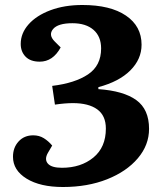

<svg xmlns="http://www.w3.org/2000/svg" viewBox="-20 -735 662 769"><path d="M547 -556Q547 -498 502 -453Q457 -408 374 -386V-378Q475 -371 526 -334Q577 -297 577 -219Q577 -154 532 -101Q487 -48 409 -17Q331 14 232 14Q141 14 86.5 -19.5Q32 -53 32 -107Q32 -144 54.5 -168.5Q77 -193 113 -193Q137 -193 155.5 -181.5Q174 -170 189 -152L172 -123Q157 -97 171.5 -80Q186 -63 228 -63Q304 -63 354 -104Q404 -145 404 -220Q404 -272 369.5 -297Q335 -322 272 -322Q241 -322 200 -316L189 -391Q280 -402 332.5 -437Q385 -472 385 -541Q385 -589 354.5 -615.5Q324 -642 270 -642Q212 -642 192.5 -618.5Q173 -595 199 -569L223 -545Q192 -488 139 -488Q102 -488 82.5 -508Q63 -528 63 -559Q63 -602 94.5 -637.5Q126 -673 182 -694Q238 -715 310 -715Q422 -715 484.5 -672.5Q547 -630 547 -556Z"/></svg>

Font: Literata 7pt
Style: Bold Italic
Weight: 700
Italic angle: -2°
Designer: Latin by Veronika Burian and Jose Scaglione. Greek by Irene Vlachou. Cyrillic by Vera Evstafieva
Foundry: TypeTogether
Version: Version 3.002